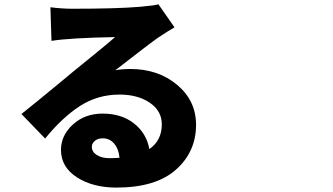

<svg xmlns="http://www.w3.org/2000/svg" viewBox="-20 -807 1540 887"><path d="M487.3 -76.2Q504.9 -76.2 532.2 -78.1Q528.3 -119.1 507.3 -143.6Q486.3 -168 455.1 -168Q431.6 -168 418 -156.2Q404.3 -144.5 404.3 -128.9Q404.3 -105.5 427.2 -90.8Q450.2 -76.2 487.3 -76.2ZM511.7 -635.7Q301.8 -631.8 217.8 -618.2L212.9 -773.4Q267.6 -766.6 314.5 -766.6Q518.6 -766.6 624 -775.4Q692.4 -781.2 711.9 -787.1L786.1 -680.7Q753.9 -662.1 710 -632.8Q670.9 -605.5 512.7 -482.4Q543.9 -488.3 582 -488.3Q710.9 -488.3 798.3 -415Q885.7 -341.8 885.7 -230.5Q885.7 -105.5 792.5 -22.9Q699.2 59.6 517.6 59.6Q409.2 59.6 335.4 12.2Q261.7 -35.2 261.7 -114.3Q261.7 -181.6 316.9 -231.9Q372.1 -282.2 454.1 -282.2Q542 -282.2 599.6 -236.3Q657.2 -190.4 669.9 -118.2Q727.5 -158.2 727.5 -232.4Q727.5 -294.9 671.9 -332.5Q616.2 -370.1 532.2 -370.1Q431.6 -370.1 349.6 -317.4Q267.6 -264.6 188.5 -167L79.1 -280.3Q107.4 -302.7 152.3 -339.4Q197.3 -376 248 -418Q298.8 -460 317.4 -475.6Q334 -489.3 409.2 -550.3Q484.4 -611.3 511.7 -635.7Z"/></svg>

Font: Bpmf Zihi Sans Heavy
Style: Heavy
Weight: 900
Foundry: But Ko
Version: Version 1.320